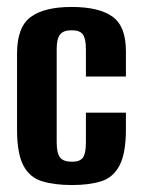

<svg xmlns="http://www.w3.org/2000/svg" viewBox="-20 -524 406 552"><path d="M187 8Q136 8 100.5 -3Q65 -14 47 -48.5Q29 -83 29 -152V-370Q29 -446 68 -475Q107 -504 186 -504Q264 -504 303 -476.5Q342 -449 342 -377V-304H227V-383Q227 -412 218.5 -424.5Q210 -437 186 -437Q162 -437 152.5 -424.5Q143 -412 143 -383V-115Q143 -84 152.5 -71.5Q162 -59 187 -59Q210 -59 218.5 -71Q227 -83 227 -115V-200H342V-152Q342 -84 324 -49Q306 -14 271.5 -3Q237 8 187 8Z"/></svg>

Font: Alumni Sans Thin
Style: Bold
Weight: 700
Version: Version 1.018